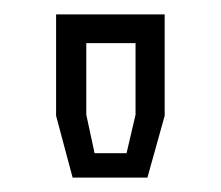

<svg xmlns="http://www.w3.org/2000/svg" viewBox="-20 -734 307 267"><path d="M81 -487 58 -573V-714H209V-573L185 -487ZM111.5 -521H156L168.5 -574.5V-674H100V-574.5Z"/></svg>

Font: Tourney Condensed
Style: Regular
Weight: 400
Width: 3
Designer: Tyler Finck
Foundry: Etcetera Type Co
Version: Version 1.010; ttfautohint (v1.8.3)